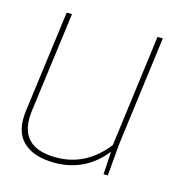

<svg xmlns="http://www.w3.org/2000/svg" viewBox="-86 -609 661 694"><g transform="rotate(15 245.0 -262.0)"><path d="M80.1 -529.8H100.1L50.8 -155.8Q31.7 -14.2 178.2 -14.2Q290.5 -14.2 365.2 -110.8L419.9 -529.8H439.9L386.2 -118.2L376 0H359.9L365.2 -85.9Q292.5 5.9 178.2 5.9Q99.6 5.9 59.6 -32.2Q19.5 -70.3 29.8 -148.9Z"/></g></svg>

Font: Cooper Hewitt
Style: Thin Italic
Weight: 702
Designer: Village Type and Design LLC
Foundry: Cooper Hewitt Smithsonian Design Museum
Version: 1.000